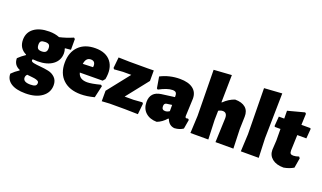

<svg xmlns="http://www.w3.org/2000/svg" viewBox="-85 -1235 3294 1965"><g transform="rotate(20 1562.0 -252.5)"><path d="M265 -482Q327 -482 376 -462Q448 -478 522 -510L535 -499V-382Q509 -378 473 -376L471 -372Q480 -350 480 -324Q480 -246 419 -200Q358 -154 253 -154Q226 -154 200 -157Q197 -150 197 -145Q197 -129 227.5 -123Q258 -117 301.5 -113.5Q345 -110 388.5 -101Q432 -92 462.5 -61.5Q493 -31 493 20Q493 100 426.5 148.5Q360 197 248 197Q145 197 90 160.5Q35 124 35 60Q70 24 113 -3V-9Q44 -37 44 -112Q79 -146 120 -173V-179Q38 -218 38 -311Q38 -391 98.5 -436.5Q159 -482 265 -482ZM262 -367Q229 -367 216.5 -356.5Q204 -346 204 -320Q204 -289 216 -276.5Q228 -264 257 -264Q287 -264 301 -276.5Q315 -289 315 -317Q315 -345 302.5 -356Q290 -367 262 -367ZM186 47Q186 95 265 95Q300 95 316.5 86Q333 77 333 54Q333 47 329.5 41Q326 35 318.5 31.5Q311 28 303 25Q295 22 281.5 20Q268 18 258 17Q248 16 230 14Q212 12 202 11Q186 27 186 47Z M783 12Q659 12 589.5 -54Q520 -120 520 -236Q520 -351 586 -417Q652 -483 767 -483Q883 -483 937.5 -412.5Q992 -342 969 -221L948 -196L700 -194Q717 -126 803 -126Q850 -126 946 -151L960 -141L930 -9Q850 12 783 12ZM761 -359Q708 -359 698 -288L808 -292L810 -306Q810 -359 761 -359Z M1020 -475 1139 -472H1338L1404 -473V-359L1215 -120H1311L1406 -127L1416 -115L1404 3L1262 0H1096L1011 5V-109L1203 -352H1113L1018 -345L1008 -357Z M1687 -484Q1779 -484 1829 -446.5Q1879 -409 1879 -339Q1879 -322 1875 -241Q1871 -160 1871 -148Q1871 -127 1885 -127Q1891 -127 1902 -130L1914 -120L1897 -20Q1860 6 1804 10Q1743 5 1718 -61H1711Q1667 -10 1611 11Q1535 10 1489.5 -31.5Q1444 -73 1444 -145Q1444 -256 1559 -272L1701 -291V-303Q1701 -329 1690.5 -340Q1680 -351 1654 -351Q1598 -351 1509 -303L1497 -311L1476 -434Q1573 -484 1687 -484ZM1701 -206 1644 -198Q1617 -194 1617 -162Q1617 -122 1654 -122Q1678 -122 1701 -138Z M2288 -478Q2363 -478 2402.5 -444Q2442 -410 2440 -346L2436 -210L2443 0H2248L2258 -264Q2258 -325 2211 -325Q2188 -325 2164 -311L2162 -210L2170 0H1975L1984 -190L1977 -689L2171 -702L2166 -404H2171Q2224 -456 2288 -478Z M2720 -702 2711 -210 2719 0H2524L2533 -190L2526 -689Z M2991 7Q2912 7 2867 -29Q2822 -65 2822 -125L2828 -229L2827 -354H2765L2760 -364L2768 -467H2827L2826 -552L3007 -600L3019 -589L3014 -467H3112L3117 -457L3109 -354H3010L3004 -185Q3004 -161 3012.5 -151.5Q3021 -142 3043 -142Q3069 -142 3103 -154L3115 -139L3097 -31Q3050 -3 2991 7Z"/></g></svg>

Font: Alegreya Sans SC Black
Style: Regular
Weight: 900
Designer: Juan Pablo del Peral
Foundry: Huerta Tipografica
Version: Version 2.007